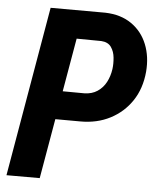

<svg xmlns="http://www.w3.org/2000/svg" viewBox="-52 -755 655 800"><g transform="rotate(5 276.0 -355.5)"><path d="M291 -250 141.6 -250.5 162.6 -369.1 297.9 -368.2Q330.1 -368.7 353 -384Q376 -399.4 388.9 -424.1Q401.9 -448.7 406.2 -479Q409.2 -501.5 406.7 -526.9Q404.3 -552.2 391.4 -570.8Q378.4 -589.4 350.1 -591.3L246.6 -592.3L144 0H4.9L127.4 -710.9L356.4 -710.4Q421.4 -708.5 466.1 -677.5Q510.7 -646.5 531.5 -594.7Q552.2 -543 546.9 -480Q540.5 -409.2 506.1 -357.9Q471.7 -306.6 416.5 -278.1Q361.3 -249.5 291 -250Z"/></g></svg>

Font: Roboto Condensed
Style: Bold Italic
Weight: 700
Italic angle: -12°
Designer: Christian Robertson
Foundry: Google
Version: Version 3.0